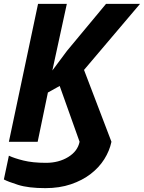

<svg xmlns="http://www.w3.org/2000/svg" viewBox="-20 -734 745 994"><path d="M0 195 26 72Q53 85 101 97Q149 109 218 109Q284 109 333 79Q382 49 392 0L289 -289L228 -255L175 0H26L177 -714H326L251 -369L327 -471L529 -714H705L415 -372L557 0Q547 47 520 90Q493 133 449.5 166.5Q406 200 347 220Q288 240 215 240Q127 240 73.5 223Q20 206 0 195Z"/></svg>

Font: BC Sans
Style: Bold Italic
Weight: 700
Italic angle: -12°
Designer: Monotype Design Team
Province of B.C.
Foundry: Monotype Imaging Inc.
Version: Version 2.000;GOOG;noto-source:20170915:90ef993387c0